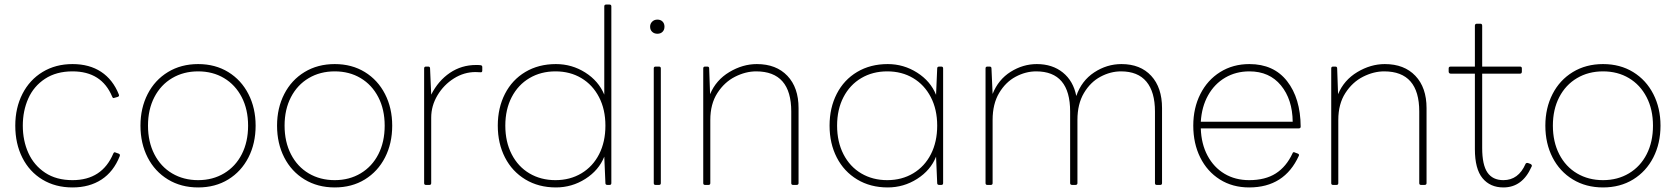

<svg xmlns="http://www.w3.org/2000/svg" viewBox="-20 -798 7349 842"><path d="M505 -113Q478 -45 425 -10.5Q372 24 298 24Q223 24 166 -10.5Q109 -45 78 -106.5Q47 -168 47 -247Q47 -325 78.5 -386.5Q110 -448 167 -482.5Q224 -517 298 -517Q372 -517 423.5 -483Q475 -449 501 -384Q502 -382 502 -379Q502 -375 496 -373L482 -369L478 -368Q474 -368 472 -374Q426 -485 298 -485Q227 -485 177.5 -452.5Q128 -420 104 -366Q80 -312 80 -247Q80 -181 104.5 -127Q129 -73 178 -40.5Q227 -8 298 -8Q428 -8 477 -125Q481 -133 487 -129L501 -124Q508 -121 505 -113Z M596 -247Q596 -324 627.5 -385.5Q659 -447 716.5 -482Q774 -517 849 -517Q924 -517 981 -482Q1038 -447 1069.5 -385.5Q1101 -324 1101 -247Q1101 -169 1069.5 -107.5Q1038 -46 981 -11Q924 24 849 24Q774 24 716.5 -11Q659 -46 627.5 -107.5Q596 -169 596 -247ZM1068 -247Q1068 -318 1040 -372Q1012 -426 962.5 -455.5Q913 -485 849 -485Q785 -485 735 -455.5Q685 -426 657 -372Q629 -318 629 -247Q629 -176 657 -121.5Q685 -67 735 -37.5Q785 -8 849 -8Q913 -8 963 -38Q1013 -68 1040.5 -122Q1068 -176 1068 -247Z M1195 -247Q1195 -324 1226.5 -385.5Q1258 -447 1315.5 -482Q1373 -517 1448 -517Q1523 -517 1580 -482Q1637 -447 1668.5 -385.5Q1700 -324 1700 -247Q1700 -169 1668.5 -107.5Q1637 -46 1580 -11Q1523 24 1448 24Q1373 24 1315.5 -11Q1258 -46 1226.5 -107.5Q1195 -169 1195 -247ZM1667 -247Q1667 -318 1639 -372Q1611 -426 1561.5 -455.5Q1512 -485 1448 -485Q1384 -485 1334 -455.5Q1284 -426 1256 -372Q1228 -318 1228 -247Q1228 -176 1256 -121.5Q1284 -67 1334 -37.5Q1384 -8 1448 -8Q1512 -8 1562 -38Q1612 -68 1639.5 -122Q1667 -176 1667 -247Z M2068 -513Q2082 -513 2088 -512Q2095 -511 2095 -504V-489Q2095 -481 2089 -481L2065 -482Q2015 -482 1970.5 -454Q1926 -426 1898.5 -380Q1871 -334 1871 -282V5Q1871 13 1863 13H1848Q1840 13 1840 5V-498Q1840 -506 1848 -506H1858Q1866 -506 1866 -498L1871 -383Q1902 -444 1953 -478.5Q2004 -513 2068 -513Z M2638 -778H2653Q2661 -778 2661 -770V5Q2661 13 2653 13H2644Q2635 13 2635 5L2630 -111Q2606 -51 2547 -13.5Q2488 24 2418 24Q2342 24 2284 -11Q2226 -46 2194.5 -107.5Q2163 -169 2163 -247Q2163 -325 2194.5 -386.5Q2226 -448 2284 -482.5Q2342 -517 2418 -517Q2488 -517 2546.5 -480Q2605 -443 2630 -383V-770Q2630 -778 2638 -778ZM2635 -247Q2635 -318 2607 -372Q2579 -426 2529.5 -455.5Q2480 -485 2416 -485Q2352 -485 2302 -455.5Q2252 -426 2224 -372Q2196 -318 2196 -247Q2196 -176 2224 -121.5Q2252 -67 2302 -37.5Q2352 -8 2416 -8Q2480 -8 2530 -38Q2580 -68 2607.5 -122Q2635 -176 2635 -247Z M2863 -712Q2877 -712 2885.5 -703.5Q2894 -695 2894 -681Q2894 -667 2885.5 -658.5Q2877 -650 2863 -650Q2849 -650 2840 -658.5Q2831 -667 2831 -681Q2831 -694 2840 -703Q2849 -712 2863 -712ZM2855 -506H2870Q2878 -506 2878 -498V5Q2878 13 2870 13H2855Q2847 13 2847 5V-498Q2847 -506 2855 -506Z M3299 -517Q3384 -517 3433 -465.5Q3482 -414 3482 -324V5Q3482 13 3473 13H3458Q3450 13 3450 5V-309Q3450 -485 3296 -485Q3250 -485 3203.5 -461.5Q3157 -438 3126 -390Q3095 -342 3095 -272V5Q3095 13 3087 13H3072Q3064 13 3064 5V-498Q3064 -506 3072 -506H3082Q3090 -506 3090 -498L3094 -385Q3120 -447 3178.5 -482Q3237 -517 3299 -517Z M4099 -506H4108Q4116 -506 4116 -498V5Q4116 13 4108 13H4099Q4090 13 4090 5L4085 -111Q4061 -51 4002 -13.5Q3943 24 3873 24Q3797 24 3739 -11Q3681 -46 3649.5 -107.5Q3618 -169 3618 -247Q3618 -325 3649.5 -386.5Q3681 -448 3739 -482.5Q3797 -517 3873 -517Q3943 -517 4002 -479.5Q4061 -442 4085 -382L4090 -498Q4090 -506 4099 -506ZM4090 -247Q4090 -318 4062 -372Q4034 -426 3984.5 -455.5Q3935 -485 3871 -485Q3807 -485 3757 -455.5Q3707 -426 3679 -372Q3651 -318 3651 -247Q3651 -176 3679 -121.5Q3707 -67 3757 -37.5Q3807 -8 3871 -8Q3935 -8 3985 -38Q4035 -68 4062.5 -122Q4090 -176 4090 -247Z M4527 -517Q4595 -517 4641 -480Q4687 -443 4700 -377Q4723 -444 4778.5 -480.5Q4834 -517 4898 -517Q4981 -517 5028.5 -465.5Q5076 -414 5076 -324V5Q5076 13 5068 13H5053Q5045 13 5045 5V-309Q5045 -395 5007.5 -440Q4970 -485 4896 -485Q4850 -485 4806 -461.5Q4762 -438 4733.5 -390Q4705 -342 4705 -272V5Q4705 13 4696 13H4682Q4673 13 4673 5V-309Q4673 -485 4524 -485Q4478 -485 4434 -461.5Q4390 -438 4361.5 -390Q4333 -342 4333 -272V5Q4333 13 4325 13H4310Q4302 13 4302 5V-498Q4302 -506 4310 -506H4320Q4328 -506 4328 -498L4333 -386Q4358 -449 4412 -483Q4466 -517 4527 -517Z M5676 -115Q5613 24 5458 24Q5385 24 5329.5 -11Q5274 -46 5243.5 -107.5Q5213 -169 5213 -247Q5213 -324 5244 -385.5Q5275 -447 5331 -482Q5387 -517 5459 -517Q5566 -517 5624.5 -442Q5683 -367 5684 -243Q5684 -235 5676 -235H5246Q5248 -167 5275.5 -115.5Q5303 -64 5350 -36Q5397 -8 5458 -8Q5529 -8 5575 -37.5Q5621 -67 5648 -125Q5651 -134 5659 -129L5670 -125Q5679 -122 5676 -115ZM5459 -485Q5400 -485 5353 -457.5Q5306 -430 5278 -380Q5250 -330 5246 -264H5649Q5648 -362 5597.5 -423.5Q5547 -485 5459 -485Z M6053 -517Q6138 -517 6187 -465.5Q6236 -414 6236 -324V5Q6236 13 6227 13H6212Q6204 13 6204 5V-309Q6204 -485 6050 -485Q6004 -485 5957.5 -461.5Q5911 -438 5880 -390Q5849 -342 5849 -272V5Q5849 13 5841 13H5826Q5818 13 5818 5V-498Q5818 -506 5826 -506H5836Q5844 -506 5844 -498L5848 -385Q5874 -447 5932.5 -482Q5991 -517 6053 -517Z M6333 -484V-498Q6333 -506 6342 -506H6448V-685Q6448 -694 6457 -694H6472Q6480 -694 6480 -685V-506H6646Q6654 -506 6654 -498V-484Q6654 -475 6646 -475H6480V-149Q6480 -75 6503 -41.5Q6526 -8 6573 -8Q6639 -8 6670 -79Q6673 -85 6681 -83L6692 -79Q6696 -77 6697.5 -73.5Q6699 -70 6696 -66Q6656 24 6573 24Q6515 24 6481.5 -16.5Q6448 -57 6448 -144V-475H6342Q6338 -475 6335.5 -477.5Q6333 -480 6333 -484Z M6757 -247Q6757 -324 6788.5 -385.5Q6820 -447 6877.5 -482Q6935 -517 7010 -517Q7085 -517 7142 -482Q7199 -447 7230.5 -385.5Q7262 -324 7262 -247Q7262 -169 7230.5 -107.5Q7199 -46 7142 -11Q7085 24 7010 24Q6935 24 6877.5 -11Q6820 -46 6788.5 -107.5Q6757 -169 6757 -247ZM7229 -247Q7229 -318 7201 -372Q7173 -426 7123.5 -455.5Q7074 -485 7010 -485Q6946 -485 6896 -455.5Q6846 -426 6818 -372Q6790 -318 6790 -247Q6790 -176 6818 -121.5Q6846 -67 6896 -37.5Q6946 -8 7010 -8Q7074 -8 7124 -38Q7174 -68 7201.5 -122Q7229 -176 7229 -247Z"/></svg>

Font: LINE Seed JP_TTF Thin
Style: Regular
Weight: 250
Designer: LY Corporation & Fontrix & Fontworks
Version: Version 1.008